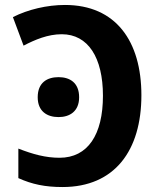

<svg xmlns="http://www.w3.org/2000/svg" viewBox="-20 -744 642 774"><path d="M232 10C443 10 550 -138 550 -360C550 -578 447 -724 242 -724C170 -724 93 -706 32 -675L75 -560C121 -584 173 -606 229 -606C335 -606 395 -512 395 -358C395 -201 334 -108 220 -108C164 -108 113 -122 54 -145V-26C109 -1 162 10 232 10ZM132 -352C132 -295 170 -272 216 -272C261 -272 299 -295 299 -352C299 -411 261 -433 216 -433C170 -433 132 -411 132 -352Z"/></svg>

Font: Noto Sans Display
Style: Bold
Weight: 700
Designer: Monotype Design Team
Foundry: Monotype Imaging Inc.
Version: Version 1.900